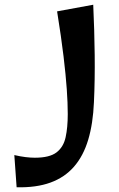

<svg xmlns="http://www.w3.org/2000/svg" viewBox="-20 -788 504 811"><path d="M376.8 -356.5Q373 -266 352.6 -197.8Q332.2 -129.5 292.6 -84Q253 -38.5 193.1 -16.8Q133.2 5 50.2 3L40.5 -133Q66.5 -127 88 -124.4Q109.5 -121.8 127.2 -121.8Q189.5 -121.8 218.9 -144.4Q248.2 -167 257.2 -208.4Q266.2 -249.8 266.2 -306Q266.2 -352 262.1 -410.9Q258 -469.8 248.4 -550Q238.8 -630.2 221.2 -740L373.8 -768Q378.8 -662 380 -556Q381.2 -450 376.8 -356.5Z"/></svg>

Font: Marhey Light
Style: Regular
Weight: 300
Designer: Nur Syamsi & Bustanul Arifin
Foundry: Namelatype
Version: Version 1.000